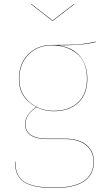

<svg xmlns="http://www.w3.org/2000/svg" viewBox="-20 -753 537 965"><path d="M462 -542Q404 -525 272 -525Q345 -515 382 -470.5Q419 -426 419 -356Q419 -279 373 -236.5Q327 -194 249 -194Q206 -194 164 -214Q108 -179 108 -128Q108 -94 135.5 -75Q163 -56 217 -56H308Q376 -56 414 -25Q452 6 452 59Q452 192 252 192Q147 192 101 162Q55 132 55 60H57Q57 132 102.5 161Q148 190 252 190Q450 190 450 59Q450 7 412 -23.5Q374 -54 308 -54H217Q162 -54 134 -73.5Q106 -93 106 -128Q106 -178 162 -215Q122 -236 98.5 -271Q75 -306 75 -357Q75 -433 121.5 -480Q168 -527 241 -527Q345 -527 385 -531Q425 -535 462 -544ZM77 -357Q77 -306 102 -269.5Q127 -233 166.5 -214.5Q206 -196 249 -196Q326 -196 371.5 -238Q417 -280 417 -356Q417 -443 366 -484Q315 -525 241 -525Q168 -525 122.5 -478Q77 -431 77 -357ZM354 -732 245 -648H243L136 -732L138 -733L244 -650L352 -733Z"/></svg>

Font: FiraGO Two
Style: Regular
Weight: 100
Designer: bBox Type
Foundry: bBox Type GmbH
Version: Version 1.001